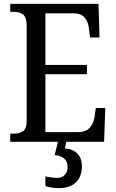

<svg xmlns="http://www.w3.org/2000/svg" viewBox="-20 -734 601 994"><path d="M323 0 316 34Q359 38 381.5 62Q404 86 404 126Q404 180 373 210Q342 240 285 240Q248 240 215 229V179Q249 187 276 187Q301 187 315.5 171.5Q330 156 330 130Q330 102 312 86.5Q294 71 263 69L280 0H33V-42H48Q83 -42 100.5 -55.5Q118 -69 118 -108V-601Q118 -644 100 -658.5Q82 -673 48 -673H33V-714H490L495 -540H446L441 -582Q438 -619 419 -642Q400 -665 362 -665H215V-398H430V-350H215V-50H384Q424 -50 444.5 -72.5Q465 -95 470 -132L476 -175H525L519 0Z"/></svg>

Font: Noto Serif Narrow
Style: Regular
Weight: 400
Width: 4
Designer: Monotype Design Team
Foundry: Monotype Imaging Inc.
Version: Version 1.001